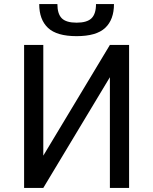

<svg xmlns="http://www.w3.org/2000/svg" viewBox="-20 -920 750 940"><path d="M98 -700H192V-158L518 -700H612V0H518V-542L192 0H98ZM355 -743Q258 -743 215 -783.5Q172 -824 172 -900H261Q261 -852 282.5 -830.5Q304 -809 355 -809Q406 -809 428 -830.5Q450 -852 450 -900H538Q538 -824 495 -783.5Q452 -743 355 -743Z"/></svg>

Font: Golos UI VF
Style: Regular
Weight: 400
Designer: A.Korolkova, Vitaly Kuzmin
Foundry: ParaType Ltd
Version: Version 2.000